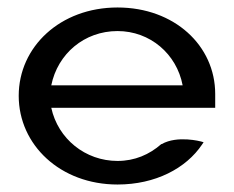

<svg xmlns="http://www.w3.org/2000/svg" viewBox="-20 -482 624 513"><path d="M30 -226C30 -95 141 11 294 11C395 11 477 -32 520 -96L524 -102L517 -104C517 -104 454 -121 412 -97H411C379 -69 340 -52 294 -52C208 -52 135 -111 117 -194H555V-231C555 -360 446 -462 294 -462C141 -462 30 -357 30 -226ZM117 -254C134 -338 205 -399 294 -399C381 -399 452 -338 468 -254Z"/></svg>

Font: Charger Sport
Style: DfBdExt
Weight: 400
Designer: Jasper
Foundry: Cannot Into Space Fonts
Version: Version 1.1